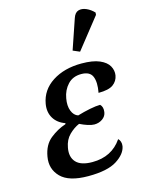

<svg xmlns="http://www.w3.org/2000/svg" viewBox="-122 -883 724 965"><g transform="rotate(-15 239.5 -400.0)"><path d="M216 10Q115 10 73 -33Q31 -76 42 -138Q52 -197 90 -227.5Q128 -258 171 -272L173 -277Q133 -291 114 -322.5Q95 -354 102 -396Q114 -466 176 -506Q238 -546 328 -546Q387 -546 421.5 -531Q456 -516 469 -492.5Q482 -469 478 -444Q473 -415 449.5 -398Q426 -381 373 -381Q383 -434 370.5 -464.5Q358 -495 313 -495Q269 -495 242.5 -466.5Q216 -438 209 -397Q202 -359 212.5 -332Q223 -305 245 -298Q278 -308 311 -314.5Q344 -321 365 -321Q380 -307 376 -280Q373 -259 354.5 -246Q336 -233 312 -233Q298 -233 278 -239.5Q258 -246 238 -256Q210 -244 185 -219.5Q160 -195 153 -155Q144 -108 169 -80.5Q194 -53 254 -53Q355 -53 408 -131Q415 -125 418.5 -114.5Q422 -104 420 -91Q413 -52 364.5 -21Q316 10 216 10ZM337 -605 302 -620 355 -775Q364 -802 382.5 -807.5Q401 -813 423 -803.5Q445 -794 463 -775L462 -763Z"/></g></svg>

Font: Noto Serif SemiCondensed Medium
Style: Italic
Weight: 500
Width: 4
Italic angle: -12°
Designer: Monotype Design Team
Foundry: Monotype Imaging Inc.
Version: Version 2.013